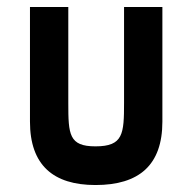

<svg xmlns="http://www.w3.org/2000/svg" viewBox="-20 -521 523 551"><path d="M336 -227C336 -137 334 -101 254 -101C178 -101 176 -135 176 -225V-501H66V-172C66 -47 133 10 254 10C379 10 446 -47 446 -172V-501H336Z"/></svg>

Font: Advent Pro
Style: Bold
Weight: 700
Designer: Andreas Kalpakidis
Foundry: Andreas Kalpakidis
Version: Version 2.002 2008